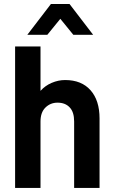

<svg xmlns="http://www.w3.org/2000/svg" viewBox="-20 -917 560 937"><path d="M53.7 -690.4H177.7V-473.6Q200.2 -499 232.4 -512.7Q264.6 -526.4 297.9 -526.4Q377.9 -526.4 421.9 -476.6Q465.8 -426.8 465.8 -338.9V0H341.8V-324.2Q341.8 -370.1 320.3 -392.6Q298.8 -416 260.7 -416Q225.6 -416 201.2 -391.6Q177.7 -368.2 177.7 -324.2V0H53.7ZM228.5 -897.5H319.3L434.6 -747.1H337.9L274.4 -825.2L210.9 -747.1H113.3Z"/></svg>

Font: Dinish
Style: Bold
Weight: 700
Designer: Bert Driehuis
Foundry: Playbeing
Version: Version 3.006; git-39231f3c-release